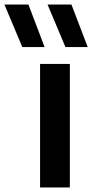

<svg xmlns="http://www.w3.org/2000/svg" viewBox="-112 -828 408 848"><path d="M65 0V-545.5H196.5V0ZM177 -620 98 -808H203.5L275.5 -620ZM-13.5 -620 -92.5 -808H13.5L85 -620Z"/></svg>

Font: Encode Sans Condensed Thin SemiBold
Style: Regular
Weight: 600
Version: Version 3.002